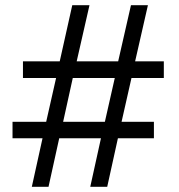

<svg xmlns="http://www.w3.org/2000/svg" viewBox="-20 -716 685 736"><path d="M102 0 143 -186H28V-249H157L195 -417H68V-481H209L257 -696H323L274 -481H433L482 -696H547L498 -481H608V-417H484L446 -249H570V-186H432L391 0H326L367 -186H207L166 0ZM222 -249H382L420 -417H259Z"/></svg>

Font: Chivo Medium ExtraLight
Style: Regular
Weight: 250
Version: Version 2.002